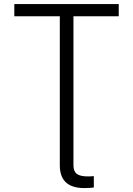

<svg xmlns="http://www.w3.org/2000/svg" viewBox="-20 -748 676 975"><path d="M407.7 207Q283.7 207 283.7 91.3V-665.5H52.7V-727.5H583V-665.5H353V91.3Q353 122.1 370.1 135Q387.2 147.9 426.3 147.9Q431.6 147.9 440.2 147.5Q448.7 147 456.5 146.5V204.1Q438.5 207 407.7 207Z"/></svg>

Font: Inter Light
Style: Regular
Weight: 300
Designer: Rasmus Andersson
Foundry: rsms
Version: Version 4.000;git-a52131595